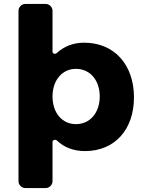

<svg xmlns="http://www.w3.org/2000/svg" viewBox="-20 -762 725 976"><path d="M408 -545C352 -545 305 -526 268 -492C261 -485 247 -489 247 -499V-707C247 -726 231 -742 212 -742H109C90 -742 74 -726 74 -707V159C74 178 90 194 109 194H212C231 194 247 178 247 159V-41C247 -50 262 -55 269 -48C305 -13 354 6 412 6C563 6 661 -103 661 -267C661 -434 560 -545 408 -545ZM366 -131C296 -131 247 -188 247 -272C247 -354 296 -412 366 -412C438 -412 487 -354 487 -272C487 -189 438 -131 366 -131Z"/></svg>

Font: Trueno
Style: RoundBd
Weight: 700
Designer: Julieta Ulanovsky, Jasper
Foundry: Julieta Ulanovsky, Cannot Into Space Fonts
Version: Version 3.001